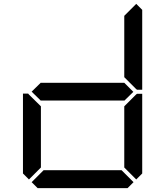

<svg xmlns="http://www.w3.org/2000/svg" viewBox="-20 -975 856 995"><path d="M130 -45 99 -76V-490H126L130 -485L192 -424V-107ZM671 -499 624 -453V-454H192V-453L144 -500L192 -547V-546H624ZM685 -485 690 -489H717V-76L686 -45L624 -107V-424ZM686 -955 717 -924V-510H690L685 -514L624 -575V-893ZM672 -31 641 0H175L144 -31L206 -93H610Z"/></svg>

Font: DSEG7 Classic
Style: Regular
Weight: 400
Designer: Keshikan(Twitter:@keshinomi_88pro)
Version: Version 0.46